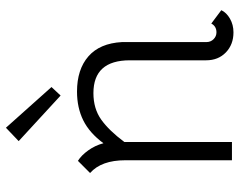

<svg xmlns="http://www.w3.org/2000/svg" viewBox="-98 -686 789 632"><g transform="rotate(-90 296.0 -369.5)"><path d="M579 -35Q571 -18 551 -6.5Q531 5 506 5Q466 5 440 -20Q414 -45 414 -85V-336Q414 -456 306 -456Q255 -456 219 -430.5Q183 -405 145 -354V0H85V-351Q85 -430 43 -467L83 -507Q101 -496 117.5 -473Q134 -450 141 -423Q175 -469 216.5 -489.5Q258 -510 311 -510Q384 -510 427 -472.5Q470 -435 474 -362V-84Q474 -70 483.5 -60.5Q493 -51 506 -51Q526 -51 535 -68ZM148 -702 192 -744 326 -594 298 -564Z"/></g></svg>

Font: Bellota
Style: Regular
Weight: 400
Designer: Kemie Guaida
Foundry: Kemie Guaida
Version: Version 4.001